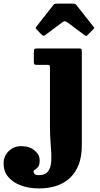

<svg xmlns="http://www.w3.org/2000/svg" viewBox="-167 -790 558 1070"><path d="M65.5 -596.5Q75 -587 83.5 -593.5L182 -667Q194 -676 207 -666.5L304.5 -594Q311 -589.5 313 -589.2Q315 -589 320.5 -594.5L352 -626Q356 -630 357.5 -633.2Q359 -636.5 355 -640L259 -761.5Q255 -767 250.5 -768.5Q246 -770 236 -770H156.5Q145.5 -770 140 -768.8Q134.5 -767.5 130 -761.5L36 -642Q31.5 -636 31.8 -633.5Q32 -631 37.5 -625.5ZM100 -428.5Q107.5 -428.5 109.5 -425Q111.5 -421.5 111.5 -414V-79Q111.5 -40 114.5 -1.5Q117.5 37 119 70.8Q120.5 104.5 115.5 130.5Q110.5 156.5 95.2 171.2Q80 186 49 186Q31.5 186 25.8 179.8Q20 173.5 20 166.5Q20 160 28.5 155.2Q37 150.5 45.5 140Q54 129.5 54 104Q54 72 25.5 48.2Q-3 24.5 -49 24.5Q-90.5 24.5 -118.8 52.5Q-147 80.5 -147 121Q-147 165 -121 196Q-95 227 -50.5 243.5Q-6 260 50.5 260Q106 260 150 244.8Q194 229.5 225 199.5Q256 169.5 272.5 124.8Q289 80 289 20.5V-502Q289 -513.5 286.5 -516.8Q284 -520 273 -520H42.5Q28.5 -520 25 -516.5Q21.5 -513 21.5 -498.5V-447.5Q21.5 -435 24.5 -431.8Q27.5 -428.5 40 -428.5Z"/></svg>

Font: Besley ExtraBold
Style: Regular
Weight: 800
Designer: Owen Earl
Foundry: indestructible type*
Version: Version 2.001